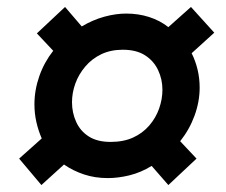

<svg xmlns="http://www.w3.org/2000/svg" viewBox="-20 -586 650 552"><path d="M99 -54 35 -130 100 -188Q90 -211 84.5 -235.5Q79 -260 79 -286Q79 -327 93 -367Q107 -407 133 -440L86 -490L167 -566L215 -510Q247 -529 280 -538Q313 -547 343 -547Q378 -547 409 -537Q440 -527 464 -508L529 -566L596 -492L531 -433Q542 -411 548 -386Q554 -361 554 -334Q554 -294 539.5 -254Q525 -214 498 -180L545 -130L464 -54L416 -109Q385 -90 352.5 -82Q320 -74 290 -74Q253 -74 221.5 -84.5Q190 -95 164 -113ZM298 -178Q335 -178 362.5 -190.5Q390 -203 409 -225Q428 -247 437.5 -274Q447 -301 447 -328Q447 -358 434.5 -384.5Q422 -411 397 -427Q372 -443 333 -443Q298 -443 271 -430Q244 -417 225 -394.5Q206 -372 196.5 -345.5Q187 -319 187 -292Q187 -262 199 -235.5Q211 -209 235.5 -193.5Q260 -178 298 -178Z"/></svg>

Font: Hanken Grotesk ExtraBold
Style: Italic
Weight: 800
Italic angle: -8°
Designer: Alfredo Marco Pradil
Foundry: Hanken Design Co.
Version: Version 3.013